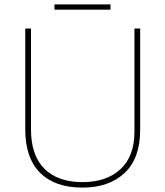

<svg xmlns="http://www.w3.org/2000/svg" viewBox="-20 -844 752 874"><path d="M618 -252Q618 -123 547 -56.5Q476 10 355 10Q230 10 162.5 -57.5Q95 -125 95 -254V-714H121V-256Q121 -137 182 -76Q243 -15 356 -15Q465 -15 528.5 -74Q592 -133 592 -244V-714H618ZM483 -800H228V-824H483Z"/></svg>

Font: Noto Sans UI Thin
Style: Regular
Weight: 250
Designer: Monotype Design Team
Foundry: Monotype Imaging Inc.
Version: Version 1.001